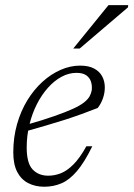

<svg xmlns="http://www.w3.org/2000/svg" viewBox="-20 -700 508 730"><path d="M270.5 -423Q241.5 -423 213.8 -408Q186 -393 162 -366Q138 -339 120 -303.5Q102 -268 91.8 -226Q81.5 -184 81.5 -139.5Q81.5 -79.5 104 -55.8Q126.5 -32 163.5 -32Q187.5 -32 211.2 -41.2Q235 -50.5 259.2 -74.8Q283.5 -99 308.5 -144H331Q301 -82.5 272.2 -49Q243.5 -15.5 213.2 -2.8Q183 10 148 10Q114 10 87.2 -3.8Q60.5 -17.5 45.5 -46.2Q30.5 -75 30.5 -120.5Q30.5 -177.5 44.8 -227.8Q59 -278 84 -318.8Q109 -359.5 141.5 -389Q174 -418.5 210.8 -434.5Q247.5 -450.5 284.5 -450.5Q317.5 -450.5 338.2 -439.2Q359 -428 368.8 -409.2Q378.5 -390.5 378.5 -367.5Q378.5 -347 371.5 -326.5Q364.5 -306 351.5 -289.5Q322.5 -278 290.8 -266.5Q259 -255 224.8 -244Q190.5 -233 154 -222.5Q117.5 -212 79 -201L80.5 -225.5Q144 -243.5 187.2 -258.8Q230.5 -274 257.8 -286.5Q285 -299 299.8 -310.8Q314.5 -322.5 320.8 -334Q327 -345.5 329 -358Q330.5 -376.5 325.5 -390.8Q320.5 -405 307.5 -414Q294.5 -423 270.5 -423ZM258.5 -515.5 392.5 -680.5H467.5L466.5 -672L283 -515.5Z"/></svg>

Font: Newsreader 16pt 16pt Light
Style: Italic
Weight: 300
Italic angle: -17°
Version: Version 1.003